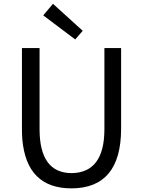

<svg xmlns="http://www.w3.org/2000/svg" viewBox="-20 -989 761 1021"><path d="M360.4 12.7Q121.1 12.7 98.6 -249Q96.7 -275.4 96.7 -302.7V-733.4H190.4V-299.8Q191.4 -69.3 360.4 -68.4Q534.2 -70.3 535.2 -299.8V-733.4H624V-302.7Q623 11.7 360.4 12.7ZM379.9 -779.3 210 -907.2 261.7 -968.8 419.9 -825.2Z"/></svg>

Font: Taipei Sans TC Beta
Style: Regular
Weight: 400
Designer: JT Foundry
Foundry: JT Foundry
Version: Version 1.000